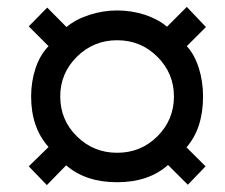

<svg xmlns="http://www.w3.org/2000/svg" viewBox="-20 -621 648 554"><path d="M115.2 -86.9 63 -141.1 120.1 -196.8Q69.8 -252.9 69.8 -342.8Q69.8 -385.3 82.5 -423.8Q95.2 -462.4 120.1 -487.8L63 -544.9L116.2 -599.1L171.9 -543Q198.7 -565.4 238 -578.1Q277.3 -590.8 317.9 -590.8Q359.9 -590.8 397.9 -578.4Q436 -565.9 461.9 -543.9L519 -601.1L574.2 -543L519 -487.8Q541.5 -463.4 553.7 -424.6Q565.9 -385.7 565.9 -342.8Q565.9 -251 518.1 -195.8L573.2 -141.1L522 -87.9L464.8 -145Q409.2 -95.2 317.9 -95.2Q227.1 -95.2 170.9 -144ZM317.9 -180.2Q386.7 -180.2 434.3 -227.8Q481.9 -275.4 481.9 -342.8Q481.9 -409.2 434.3 -457Q386.7 -504.9 317.9 -504.9Q250 -504.9 201.9 -457.3Q153.8 -409.7 153.8 -342.8Q153.8 -274.9 201.9 -227.5Q250 -180.2 317.9 -180.2Z"/></svg>

Font: Archivo Expanded SemiBold
Style: Italic
Weight: 600
Width: 7
Italic angle: -10°
Designer: Hector Gatti
Foundry: Omnibus-Type
Version: Version 2.001